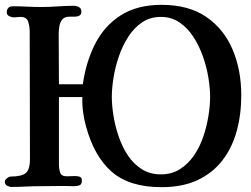

<svg xmlns="http://www.w3.org/2000/svg" viewBox="-20 -778 1040 795"><path d="M850 -377Q850 -341 843 -297.5Q836 -254 821.5 -211.5Q807 -169 783 -134Q759 -99 725 -77.5Q691 -56 646 -56Q601 -56 567 -77.5Q533 -99 509.5 -134.5Q486 -170 471.5 -212.5Q457 -255 450 -298Q443 -341 443 -377Q443 -412 450 -456Q457 -500 472 -544Q487 -588 511 -625.5Q535 -663 568.5 -685.5Q602 -708 646 -708Q690 -708 723.5 -685Q757 -662 781 -625Q805 -588 820.5 -543.5Q836 -499 843 -455.5Q850 -412 850 -377ZM979 -384Q979 -488 943 -573Q907 -658 834 -708Q761 -758 649 -758Q548 -758 480 -714.5Q412 -671 374 -596.5Q336 -522 323 -429H224Q224 -482 223.5 -534Q223 -586 223 -638Q223 -654 226 -670.5Q229 -687 238.5 -698Q248 -709 269 -709Q278 -709 289.5 -709Q301 -709 309 -713.5Q317 -718 317 -731Q317 -743 307 -748.5Q297 -754 287 -754Q253 -754 219 -751.5Q185 -749 150 -749Q121 -749 92 -750.5Q63 -752 34 -752Q8 -752 8 -726Q8 -716 18.5 -711Q29 -706 37 -706Q44 -706 50.5 -707Q57 -708 64 -708Q91 -708 97 -687.5Q103 -667 103 -646Q103 -514 103.5 -382.5Q104 -251 104 -119Q104 -75 86 -61Q68 -47 25 -47Q18 -47 9 -40Q0 -33 0 -26Q0 -14 9.5 -9Q19 -4 29 -4Q58 -4 86.5 -5.5Q115 -7 143 -7Q168 -7 193 -7.5Q218 -8 243 -8Q254 -8 264.5 -7.5Q275 -7 285 -7Q298 -7 308.5 -10.5Q319 -14 319 -30Q319 -43 310.5 -46Q302 -49 291 -49Q283 -49 274 -48.5Q265 -48 257 -48Q234 -48 229 -63.5Q224 -79 224 -97V-376H321Q320 -345 324 -314.5Q328 -284 336 -255Q370 -130 443 -66.5Q516 -3 649 -3Q736 -3 798.5 -32.5Q861 -62 901 -114Q941 -166 960 -235Q979 -304 979 -384Z"/></svg>

Font: UoqMunThenKhung
Style: Regular
Weight: 400
Designer: Font-Kai, 金井和夫, 宇文滿月
Foundry: Kazuo Kanai, Moonlit Owen
Version: Version 1.197